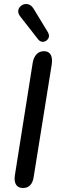

<svg xmlns="http://www.w3.org/2000/svg" viewBox="-20 -933 304 960"><path d="M53 -39Q53 -49 54 -54L144 -622Q149 -647 163 -662Q177 -677 200 -677Q220 -677 230 -664.5Q240 -652 240 -630Q240 -619 239 -613L148 -46Q144 -21 131 -7Q118 7 95 7Q74 7 63.5 -5.5Q53 -18 53 -39ZM71 -876Q71 -891 83 -902Q95 -913 111 -913Q133 -913 147 -891L220 -771Q225 -761 225 -754Q225 -742 215.5 -733Q206 -724 194 -724Q180 -724 170 -737L81 -851Q71 -864 71 -876Z"/></svg>

Font: SN Pro
Style: Italic
Weight: 400
Italic angle: -9°
Designer: Tobias Whetton
Foundry: Supernotes
Version: Version 1.003